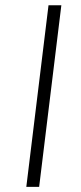

<svg xmlns="http://www.w3.org/2000/svg" viewBox="-20 -728 315 748"><path d="M132.5 0H82.5L169 -707.5H219Z"/></svg>

Font: Lato TR Light
Style: Italic
Weight: 300
Italic angle: -12°
Designer: Lukasz Dziedzic
Foundry: Lukasz Dziedzic
Version: Version 1.104 2013